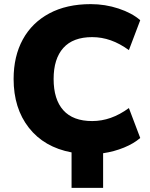

<svg xmlns="http://www.w3.org/2000/svg" viewBox="-20 -736 727 931"><path d="M327 175V3Q194 -22 120 -116.5Q46 -211 46 -353Q46 -463 90.5 -544.5Q135 -626 219 -671Q303 -716 420 -716Q490 -716 555 -694.5Q620 -673 660 -638L605 -493Q561 -525 517 -540.5Q473 -556 427 -556Q334 -556 287 -503.5Q240 -451 240 -353Q240 -254 287 -201.5Q334 -149 427 -149Q473 -149 517 -164.5Q561 -180 605 -212L660 -67Q629 -40 581.5 -20.5Q534 -1 480 7V175Z"/></svg>

Font: Nunito Sans Black
Style: Regular
Weight: 900
Designer: Vernon Adams
Foundry: Vernon Adams
Version: Version 3.006; ttfautohint (v1.8.3)